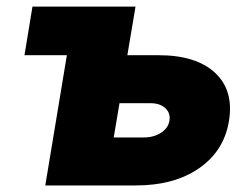

<svg xmlns="http://www.w3.org/2000/svg" viewBox="-20 -566 750 586"><path d="M54.7 -397.5 79.1 -545.9H393.6L368.7 -397.5H461.9Q578.1 -397.9 636.2 -344Q694.3 -290 678.7 -196.3Q663.6 -105 587.6 -52.5Q511.7 0 394.5 0H118.2L184.1 -397.5ZM327.1 -146.5H418.9Q449.2 -146.5 471.2 -160.6Q493.2 -174.8 497.1 -197.3Q501 -221.2 484.1 -236.3Q467.3 -251.5 437.5 -251H344.7Z"/></svg>

Font: Inter Tight Black
Style: Italic
Weight: 900
Italic angle: -9.39999°
Designer: Rasmus Andersson
Foundry: rsms
Version: Version 3.004; ttfautohint (v1.8.4.7-5d5b)